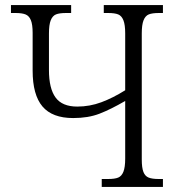

<svg xmlns="http://www.w3.org/2000/svg" viewBox="-20 -733 697 753"><path d="M379 -31H404Q430 -31 443.5 -36.5Q457 -42 464 -59.5Q471 -77 471 -111V-337Q414 -304 370 -287Q326 -270 267 -270Q185 -270 146.5 -315.5Q108 -361 108 -456V-604Q108 -637 101 -654Q94 -671 80 -676.5Q66 -682 41 -682H23V-713H259V-682H239Q213 -682 199.5 -676.5Q186 -671 179 -653.5Q172 -636 172 -602V-458Q172 -386 198 -350.5Q224 -315 283 -315Q332 -315 377.5 -332Q423 -349 471 -379V-602Q471 -636 464 -653.5Q457 -671 443.5 -676.5Q430 -682 404 -682H387V-713H619V-682H603Q577 -682 563.5 -676.5Q550 -671 543 -653.5Q536 -636 536 -602V-108Q536 -75 542.5 -58.5Q549 -42 563 -36.5Q577 -31 602 -31H619V0H379Z"/></svg>

Font: Noto Serif NarrowLight
Style: Regular
Weight: 300
Width: 4
Designer: Monotype Design Team
Foundry: Monotype Imaging Inc.
Version: Version 1.001